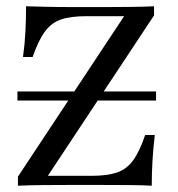

<svg xmlns="http://www.w3.org/2000/svg" viewBox="-20 -591 568 611"><path d="M37.1 0V-29L375 -539.5H254.8Q204.8 -539.5 174.2 -529Q143.5 -518.5 123 -490.7Q102.4 -462.9 83.9 -409.7H53.2Q58.9 -450.8 60.9 -490.7Q62.9 -530.6 62.9 -571Q90.3 -570.2 127.4 -569.4Q164.5 -568.5 216.9 -568.5H316.9Q352.4 -568.5 394 -569Q435.5 -569.4 470.2 -571V-541.9L132.3 -31.5H271.8Q321 -31.5 352 -41.9Q383.1 -52.4 403.6 -80.6Q424.2 -108.9 441.9 -161.3H472.6Q467.7 -120.2 465.3 -80.2Q462.9 -40.3 462.9 0Q436.3 -1.6 398.8 -2Q361.3 -2.4 308.9 -2.4H194.4Q157.3 -2.4 115.3 -2Q73.4 -1.6 37.1 0ZM35.5 -271V-300H476.6V-271Z"/></svg>

Font: Playfair 5pt SemiExpanded Light
Style: Regular
Weight: 400
Version: Version 2.203